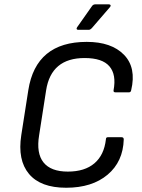

<svg xmlns="http://www.w3.org/2000/svg" viewBox="-20 -862 660 894"><path d="M344.2 -723.1Q338.9 -723.1 337.2 -726.3Q335.4 -729.5 338.9 -734.9L407.2 -832Q413.1 -841.8 423.8 -841.8H486.8Q492.7 -841.8 494.6 -837.9Q496.6 -834 492.2 -829.1L409.2 -732.9Q400.9 -723.1 393.1 -723.1ZM288.1 12.2Q168.9 12.2 115 -52.2Q61 -116.7 79.1 -232.9L111.8 -441.9Q147 -667 383.8 -667Q499 -667 557.4 -606.9Q615.7 -546.9 590.8 -441.9Q589.4 -436.5 587.2 -434.3Q585 -432.1 580.1 -432.1H517.1Q507.3 -432.1 508.8 -441.9Q522.5 -514.6 489.5 -553.2Q456.5 -591.8 374 -591.8Q218.3 -591.8 194.8 -441.9L162.1 -231.9Q148.4 -148.4 182.6 -105.7Q216.8 -63 295.9 -63Q374.5 -63 419.7 -101.6Q464.8 -140.1 473.1 -212.9Q473.1 -223.1 481.9 -223.1H545.9Q556.2 -223.1 556.2 -212.9Q553.2 -109.4 481 -48.6Q408.7 12.2 288.1 12.2Z"/></svg>

Font: Sofia Sans
Style: Italic
Weight: 400
Italic angle: -9°
Designer: Botio Nikoltchev, Ani Petrova
Foundry: lettersoup
Version: Version 4.100